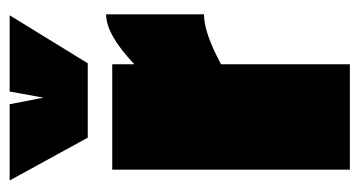

<svg xmlns="http://www.w3.org/2000/svg" viewBox="-198 -566 763 408"><g transform="rotate(-90 184.0 -361.5)"><path d="M252 0H28V-505H252V-458Q315 -518 358 -518V-310Q324 -310 270 -283L252 -274ZM96 -557 5 -723H167L181 -651L194 -723H356L254 -557Z"/></g></svg>

Font: Titillium Web
Style: Black
Weight: 900
Version: Version 1.001;PS 35.000;hotconv 1.0.70;makeotf.lib2.5.55311